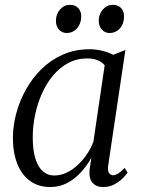

<svg xmlns="http://www.w3.org/2000/svg" viewBox="-20 -744 571 774"><path d="M416.5 -79.5Q413 -55.5 419.5 -46.5Q426 -37.5 436 -37.5Q445.5 -37.5 457.2 -45.2Q469 -53 482.5 -67.5L494 -48.5Q490 -41 476.5 -27Q463 -13 442.5 -1.5Q422 10 396.5 10Q368.5 10 353.2 -6.8Q338 -23.5 341 -60L348.5 -108.5Q332 -78 307.5 -50.8Q283 -23.5 251.8 -6.8Q220.5 10 183.5 10Q135 10 101.2 -14.5Q67.5 -39 49.8 -83.5Q32 -128 32 -188Q32 -235.5 45.2 -285.8Q58.5 -336 84.2 -382.5Q110 -429 147.5 -465.8Q185 -502.5 233.8 -524Q282.5 -545.5 342 -545.5Q366 -545.5 391.2 -539.5Q416.5 -533.5 436.5 -523L485.5 -542.5ZM402 -481Q390.5 -494.5 372.8 -501.5Q355 -508.5 332.5 -508.5Q290 -508.5 255.2 -490Q220.5 -471.5 193.8 -439.5Q167 -407.5 148.8 -366.2Q130.5 -325 121.2 -279.8Q112 -234.5 112 -190Q112 -138.5 122.8 -104.2Q133.5 -70 153 -53.2Q172.5 -36.5 197.5 -36.5Q224.5 -36.5 248.5 -48Q272.5 -59.5 293.5 -79Q314.5 -98.5 330.5 -122.5Q346.5 -146.5 356.5 -172.5ZM248.5 -611Q230 -611 217.5 -624.8Q205 -638.5 205.5 -662Q206 -687.5 222.2 -706Q238.5 -724.5 262 -724.5Q284 -724.5 295.8 -711Q307.5 -697.5 307.5 -678Q307 -648 290.2 -629.5Q273.5 -611 248.5 -611ZM421 -611Q403 -611 390.5 -624.8Q378 -638.5 378 -662Q378.5 -687.5 394.8 -706Q411 -724.5 434.5 -724.5Q456.5 -724.5 468.5 -711Q480.5 -697.5 480 -678Q480 -648 463.2 -629.5Q446.5 -611 421 -611Z"/></svg>

Font: Merriweather 72pt Light
Style: Italic
Weight: 300
Italic angle: -7.8°
Version: Version 2.101